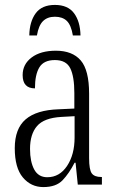

<svg xmlns="http://www.w3.org/2000/svg" viewBox="-20 -750 469 780"><path d="M156 10Q106 10 73 -29Q40 -68 40 -148Q40 -227 84 -265Q128 -303 218 -306L282 -309V-372Q282 -439 265.5 -472.5Q249 -506 203 -506Q158 -506 140 -476.5Q122 -447 122 -391Q72 -391 72 -445Q72 -489 108.5 -516.5Q145 -544 207 -544Q274 -544 308 -504.5Q342 -465 342 -369V-108Q342 -60 353 -45.5Q364 -31 391 -31H394V0H296L287 -89H283Q261 -46 234.5 -18Q208 10 156 10ZM172 -30Q222 -30 252.5 -76Q283 -122 283 -191V-278L229 -275Q159 -271 130.5 -238Q102 -205 102 -145Q102 -93 119 -61.5Q136 -30 172 -30ZM99 -606Q100 -662 125 -696Q150 -730 203 -730Q256 -730 281 -696Q306 -662 307 -606H276Q269 -648 251.5 -665Q234 -682 203 -682Q173 -682 155 -664.5Q137 -647 130 -606Z"/></svg>

Font: Noto Serif ExtraCondensed Light
Style: Regular
Weight: 300
Width: 2
Designer: Monotype Design Team
Foundry: Monotype Imaging Inc.
Version: Version 2.014; ttfautohint (v1.8.4.7-5d5b)